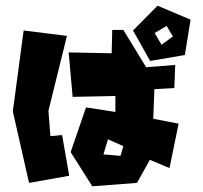

<svg xmlns="http://www.w3.org/2000/svg" viewBox="-20 -668 714 674"><path d="M547 -511 523 -552 565 -577 587 -540ZM447 -561 507 -454 629 -475 649 -599 533 -648ZM343 -126 359 -179 413 -155 403 -121ZM374 -563 372 -481 221 -484 235 -328 385 -331V-275L282 -291L228 -134L304 -14L461 -26L506 -107L575 -78L607 -234L518 -251L522 -355L592 -359L595 -440L493 -432L413 -563ZM63 -561 25 -277 82 -26 223 -51 198 -194 157 -190 150 -279 215 -542Z"/></svg>

Font: Super Mario
Style: Regular
Weight: 400
Version: Version 1.0